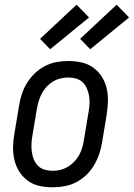

<svg xmlns="http://www.w3.org/2000/svg" viewBox="-20 -787 568 815"><path d="M203 8Q174 8 147 2Q120 -4 98.5 -19.5Q77 -35 62.5 -57.5Q48 -80 41.5 -107Q35 -134 35.5 -162.5Q36 -191 41 -219L61 -339Q65 -364 73 -388.5Q81 -413 95 -435.5Q109 -458 128.5 -476.5Q148 -495 171.5 -507Q195 -519 220 -523.5Q245 -528 270 -528Q299 -528 326 -522Q353 -516 375 -500.5Q397 -485 411.5 -462.5Q426 -440 432.5 -413Q439 -386 438 -357.5Q437 -329 433 -301L413 -181Q409 -156 400.5 -131.5Q392 -107 378.5 -84.5Q365 -62 345.5 -43.5Q326 -25 302.5 -13Q279 -1 253.5 3.5Q228 8 203 8ZM204 -62Q221 -62 237 -66Q253 -70 268 -79Q283 -88 295.5 -101Q308 -114 316 -129Q324 -144 329 -160Q334 -176 336 -192L356 -312Q359 -329 360 -346.5Q361 -364 358 -380.5Q355 -397 348.5 -412Q342 -427 330.5 -438Q319 -449 303 -453.5Q287 -458 270 -458Q253 -458 236.5 -454Q220 -450 205 -441Q190 -432 178 -419Q166 -406 158 -391Q150 -376 145 -360Q140 -344 137 -328L117 -208Q114 -191 113.5 -173.5Q113 -156 115.5 -139.5Q118 -123 124.5 -108Q131 -93 142.5 -82Q154 -71 170.5 -66.5Q187 -62 204 -62ZM363 -578 320 -622 475 -767 528 -713ZM193 -578 150 -622 305 -767 358 -713Z"/></svg>

Font: Iosevka Curly Slab
Style: Italic
Weight: 400
Italic angle: -9°
Monospace: yes
Designer: Belleve Invis
Foundry: Belleve Invis
Version: Version 22.1.2; ttfautohint (v1.8.4)